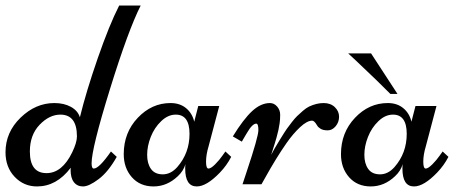

<svg xmlns="http://www.w3.org/2000/svg" viewBox="-20 -669 1674 697"><path d="M236.8 -60.1Q185.5 7.8 114.3 7.8Q66.4 7.8 33.2 -27.1Q0 -62 0 -116.2Q0 -189 54.7 -241.9Q109.4 -294.9 177.2 -294.9Q212.4 -294.9 237.5 -281Q262.7 -267.1 270 -243.2Q292.5 -335.4 334.7 -457.3Q377 -579.1 412.6 -648.9H490.7Q445.3 -559.1 378.9 -344.5Q312.5 -129.9 312.5 -76.2Q312.5 -57.1 320.3 -57.1Q339.8 -57.1 382.8 -119.1L403.8 -99.6Q373 -44.9 337.9 -18.6Q302.7 7.8 281.5 7.8Q260.3 7.8 248.3 -7.6Q236.3 -22.9 236.3 -52.2Q236.3 -53.2 236.6 -55.9Q236.8 -58.6 236.8 -60.1ZM88.4 -119.1Q88.4 -40.5 148.9 -40.5Q205.6 -40.5 242.2 -116.2Q259.3 -151.9 259.3 -173.8Q259.3 -252.9 199.2 -252.9Q159.2 -252.9 123.8 -216.1Q88.4 -179.2 88.4 -119.1Z M699.7 -284.2H775.9L737.3 -138.2Q728 -107.4 728 -82.3Q728 -57.1 736.8 -57.1Q745.6 -57.1 761 -72.5Q776.4 -87.9 787.1 -103.5L798.3 -119.1L819.3 -99.6Q803.2 -68.4 778.3 -42.5Q730 7.8 694.3 7.8Q652.3 7.8 652.3 -57.1Q652.3 -67.9 653.3 -73.2Q646 -48.3 625.5 -29.3Q586.4 7.8 537.4 7.8Q488.3 7.8 458.7 -25.6Q429.2 -59.1 429.2 -109.4Q429.2 -187.5 480 -241.2Q530.8 -294.9 599.1 -294.9Q633.3 -294.9 655.8 -276.1Q678.2 -257.3 685.1 -227.1ZM618.2 -252.9Q589.8 -252.9 565.2 -229.2Q540.5 -205.6 527.3 -172.1Q514.2 -138.7 514.2 -106.9Q514.2 -75.2 528.1 -55.7Q542 -36.1 571 -36.1Q600.1 -36.1 623.5 -62.5Q668 -113.3 668 -183.1Q668 -252.9 618.2 -252.9Z M1113.3 -231Q1094.7 -231 1069.3 -207.3Q1043.9 -183.6 1020 -149.4Q981.9 -94.7 942.4 -23.4L929.2 0H860.4Q860.4 0 875.5 -45.9Q918 -172.9 918 -196.5Q918 -220.2 910.2 -220.2Q896 -220.2 876.5 -186.5Q872.1 -178.7 869.1 -174.1Q866.2 -169.4 862.5 -162.8Q858.9 -156.2 857.9 -154.8L825.2 -173.8Q863.3 -235.8 895 -265.4Q926.8 -294.9 960 -294.9Q975.1 -294.9 986.1 -282.2Q997.1 -269.5 997.1 -252.2Q997.1 -234.9 995.1 -221.4Q993.2 -208 990.7 -196.8Q988.3 -185.5 983.9 -169.9Q979.5 -154.3 976.8 -146Q974.1 -137.7 969.7 -123.5Q965.3 -109.4 964.4 -106.9Q973.1 -124.5 994.1 -158.7Q1015.1 -192.9 1021.5 -201.7Q1027.8 -210.4 1039.1 -225.1Q1050.3 -239.7 1058.8 -247.8Q1067.4 -255.9 1079.3 -266.4Q1091.3 -276.9 1102.1 -282.2Q1129.4 -294.9 1154.8 -294.9Q1180.2 -294.9 1195.6 -280Q1210.9 -265.1 1210.9 -245.4Q1210.9 -225.6 1198.5 -210.7Q1186 -195.8 1169.7 -195.8Q1153.3 -195.8 1144 -201.4Q1134.8 -207 1131.3 -213.4Q1121.1 -231 1113.3 -231Z M1488.3 -284.2H1564.5L1525.9 -138.2Q1516.6 -107.4 1516.6 -82.3Q1516.6 -57.1 1525.4 -57.1Q1534.2 -57.1 1549.6 -72.5Q1564.9 -87.9 1575.7 -103.5L1586.9 -119.1L1607.9 -99.6Q1591.8 -68.4 1566.9 -42.5Q1518.6 7.8 1482.9 7.8Q1440.9 7.8 1440.9 -57.1Q1440.9 -67.9 1441.9 -73.2Q1434.6 -48.3 1414.1 -29.3Q1375 7.8 1325.9 7.8Q1276.9 7.8 1247.3 -25.6Q1217.8 -59.1 1217.8 -109.4Q1217.8 -187.5 1268.6 -241.2Q1319.3 -294.9 1387.7 -294.9Q1421.9 -294.9 1444.3 -276.1Q1466.8 -257.3 1473.6 -227.1ZM1406.7 -252.9Q1378.4 -252.9 1353.8 -229.2Q1329.1 -205.6 1315.9 -172.1Q1302.7 -138.7 1302.7 -106.9Q1302.7 -75.2 1316.7 -55.7Q1330.6 -36.1 1359.6 -36.1Q1388.7 -36.1 1412.1 -62.5Q1456.5 -113.3 1456.5 -183.1Q1456.5 -252.9 1406.7 -252.9ZM1422.9 -328.1H1397Q1360.4 -365.7 1273.4 -447.8L1244.1 -475.1H1327.1Q1331.1 -469.2 1422.9 -328.1Z"/></svg>

Font: Niconne
Style: Regular
Weight: 400
Designer: Vernon Adams
Foundry: Vernon Adams
Version: Version 1.002